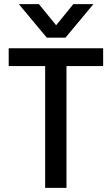

<svg xmlns="http://www.w3.org/2000/svg" viewBox="-20 -907 540 927"><path d="M478 -588H301V0H198V-588H22V-674H478ZM296 -725H206L71 -887H168L251 -785L334 -887H431Z"/></svg>

Font: Hind Madurai Medium
Style: Regular
Weight: 500
Designer: Jyotish Sonowal
Foundry: Indian Type Foundry
Version: Version 1.001;PS 1.0;hotconv 1.0.86;makeotf.lib2.5.63406; tt